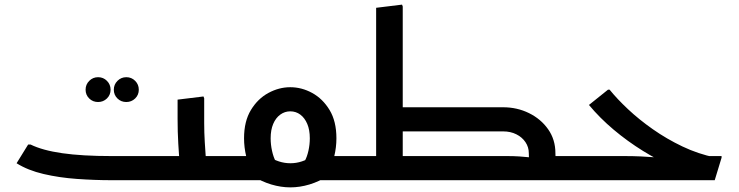

<svg xmlns="http://www.w3.org/2000/svg" viewBox="-20 -779 3196 830"><path d="M403.9 -338Q381.3 -338 365.7 -353.3Q350 -368.7 350 -391.2Q350 -413.8 365.8 -429.5Q381.6 -445.3 404.1 -445.3Q426.7 -445.3 442.3 -429.5Q458 -413.8 458 -391.2Q458 -368.7 442.2 -353.3Q426.4 -338 403.9 -338ZM525.9 -338Q503.3 -338 487.7 -353.3Q472 -368.7 472 -391.2Q472 -413.8 487.8 -429.5Q503.6 -445.3 526.1 -445.3Q548.7 -445.3 564.3 -429.5Q580 -413.8 580 -391.2Q580 -368.7 564.2 -353.3Q548.4 -338 525.9 -338Z M831.7 0V-104.3H948.7V0ZM948.7 0V-104.3Q960.7 -104.3 964.7 -90.4Q968.7 -76.5 968.7 -52.9Q968.7 -30.6 964.7 -15.3Q960.7 0 948.7 0ZM463.3 0Q389 0 312.7 -5.5Q236.3 -10.9 168.4 -26.8Q100.6 -42.6 51.7 -73.3L101.7 -154.3H112Q163.3 -129 249 -116.7Q334.7 -104.3 463.3 -104.3H753L749.7 0ZM756.7 0 759.7 -42Q759.7 -42 756.7 -74.5Q753.7 -107 750.7 -158Q747.7 -209 747.7 -265V-348.3L859.7 -362L862.7 -354V-247Q862.7 -206 865.2 -165Q867.7 -124 870.2 -89.5Q872.7 -55 875.2 -34.5Q877.7 -14 877.7 -14L862.7 0ZM661.7 0V-104.3H767.7V0ZM661.7 0Q650.7 0 646.2 -15.4Q641.7 -30.9 641.7 -53.3Q641.7 -76.3 646.2 -90.3Q650.7 -104.3 661.7 -104.3Z M1070.3 -32.3Q1054 -62.7 1044.5 -102.3Q1035 -142 1035 -181.3Q1035 -254.7 1064.7 -303.5Q1094.3 -352.3 1140.3 -377.2Q1186.3 -402 1234.7 -402Q1284 -402 1329.5 -377.2Q1375 -352.3 1404.7 -303.5Q1434.3 -254.7 1434.3 -181.3Q1434.3 -142 1424.8 -102.7Q1415.3 -63.3 1398.3 -32.3L1297 -82.3Q1307.3 -100.3 1313.3 -127.2Q1319.3 -154 1319.3 -181.3Q1319.3 -217.3 1308.3 -243.3Q1297.3 -269.3 1278.3 -283.5Q1259.3 -297.7 1234.7 -297.7Q1211 -297.7 1191.5 -283.5Q1172 -269.3 1161 -243.3Q1150 -217.3 1150 -181.3Q1150 -154 1156 -126.8Q1162 -99.7 1171.7 -81.7ZM949 0 949.7 -104.3H1136.7L1136 0ZM1235.3 31Q1194.7 31 1152.8 18.5Q1111 6 1072 -18.7L1133.7 -106.3Q1161.7 -89 1185.8 -81.2Q1210 -73.3 1235.3 -73.3Q1260.7 -73.3 1284.7 -81.2Q1308.7 -89 1336.3 -106.3L1398 -18.7Q1359.3 6 1317.7 18.5Q1276 31 1235.3 31ZM1342.7 0 1343.3 -104.3H1520.3V0ZM949 0Q938 0 933.5 -15.3Q929 -30.7 929 -53.3Q929 -76.3 933.5 -90.3Q938 -104.3 949 -104.3ZM1520.3 0V-104.3Q1532.3 -104.3 1536.3 -90.3Q1540.3 -76.3 1540.3 -52.7Q1540.3 -30.7 1536.3 -15.3Q1532.3 0 1520.3 0Z M2296.3 0V-104.3H2467V0ZM2467 0V-104.3Q2479 -104.3 2483 -90.4Q2487 -76.5 2487 -52.9Q2487 -30.6 2483 -15.3Q2479 0 2467 0ZM1520 0V-104.3H1612V0ZM1520 0Q1509 0 1504.5 -15.4Q1500 -30.9 1500 -53.3Q1500 -76.3 1504.5 -90.3Q1509 -104.3 1520 -104.3ZM1606 0V-745.3L1718 -759L1721 -751V0ZM1522.3 0 1518 -8 1569 -104.3H1721V0ZM1686.3 -211V-315.3H2067.3V-211ZM1686.3 0V-104.3H2067.3V0ZM2266 -117Q2266 -143 2251.5 -164.5Q2237 -186 2212 -198.5Q2187 -211 2155 -211H2009.7V-222L2021.7 -315.3H2155Q2215.3 -315.3 2266.8 -290Q2318.3 -264.7 2349.7 -220Q2381 -175.3 2381 -117ZM1877.3 0 1873 -8 1924 -104.3H2076V0ZM1924 0V-104.3H2175Q2200 -104.3 2224.5 -102.8Q2249 -101.3 2265 -99.3Q2281 -97.3 2281 -97.3V0ZM1973 -211 1968.7 -219 2019.7 -315.3H2138.3V-211ZM2277 0Q2273 -27 2269.5 -57Q2266 -87 2266 -117H2381Q2381 -87.3 2384.3 -60.3Q2387.7 -33.3 2391 -14L2376 0Z M3037.3 -10Q2969 -25 2898.3 -54.7Q2827.7 -84.3 2760.2 -126.2Q2692.7 -168 2632.7 -218.5Q2572.7 -269 2526 -325.3L2608.3 -391.3H2615.3Q2647.3 -351.7 2694.8 -307Q2742.3 -262.3 2802.2 -220.3Q2862 -178.3 2930.2 -145.8Q2998.3 -113.3 3071.3 -98.3ZM2467 0V-104.3H2682Q2717 -104.3 2750.5 -102.8Q2784 -101.3 2806.3 -99.3Q2828.7 -97.3 2828.7 -97.3L2922.7 -104.3H3099.3V-97.3L3069.7 0ZM2467 0Q2456 0 2451.5 -15.3Q2447 -30.7 2447 -53.3Q2447 -76.3 2451.5 -90.3Q2456 -104.3 2467 -104.3Z"/></svg>

Font: Fustat
Style: Regular
Weight: 400
Designer: Mohamed Gaber, Khaled Hosny, Laura Garcia Mut
Foundry: Kief Type Foundry, Alif Type Foundry, Hard Type Foundry
Version: Version 1.007